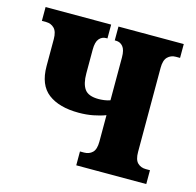

<svg xmlns="http://www.w3.org/2000/svg" viewBox="-84 -623 723 710"><g transform="rotate(15 277.0 -268.0)"><path d="M267 0V-53H283Q302 -53 314.5 -65Q327 -77 327 -107V-208Q306 -200 280 -195Q254 -190 225 -190Q150 -190 108 -222Q66 -254 66 -326V-429Q66 -458 53.5 -470.5Q41 -483 22 -483H6V-536H257V-483H252Q236 -483 225.5 -470.5Q215 -458 215 -429V-338Q215 -298 229.5 -278Q244 -258 283 -258Q292 -258 304 -259.5Q316 -261 327 -265V-429Q327 -458 316.5 -470.5Q306 -483 290 -483H285V-536H535V-483H519Q500 -483 487.5 -470.5Q475 -458 475 -429V-107Q475 -77 487.5 -65Q500 -53 519 -53H535V0Z"/></g></svg>

Font: Noto Serif ExtraCondensed ExtraBold
Style: Regular
Weight: 800
Width: 2
Designer: Monotype Design Team
Foundry: Monotype Imaging Inc.
Version: Version 2.013; ttfautohint (v1.8.4.7-5d5b)